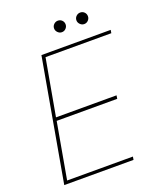

<svg xmlns="http://www.w3.org/2000/svg" viewBox="-153 -939 861 1034"><g transform="rotate(-20 277.5 -422.0)"><path d="M34 0 158 -700H555L552 -682H175L117 -358H464L461 -339H114L57 -18H434L431 0ZM304 -778Q291 -778 281 -788Q271 -798 271 -811Q271 -825 281 -834.5Q291 -844 304 -844Q318 -844 327.5 -834.5Q337 -825 337 -811Q337 -798 327.5 -788Q318 -778 304 -778ZM432 -778Q419 -778 409 -788Q399 -798 399 -811Q399 -825 409 -834.5Q419 -844 432 -844Q446 -844 455.5 -834.5Q465 -825 465 -811Q465 -798 455.5 -788Q446 -778 432 -778Z"/></g></svg>

Font: DM Sans 24pt Thin
Style: Italic
Weight: 250
Italic angle: -10°
Designer: Colophon Foundry, Jonny Pinhorn
Foundry: Colophon Foundry
Version: Version 4.004;gftools[0.9.30]